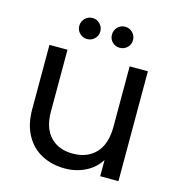

<svg xmlns="http://www.w3.org/2000/svg" viewBox="-109 -822 857 925"><g transform="rotate(15 320.0 -359.5)"><path d="M563 -548V0H472V-81Q446 -39 399.5 -15.5Q353 8 297 8Q233 8 182 -18.5Q131 -45 101.5 -98Q72 -151 72 -227V-548H162V-239Q162 -158 203 -114.5Q244 -71 315 -71Q388 -71 430 -116Q472 -161 472 -247V-548ZM240 -622Q218 -622 202.5 -637Q187 -652 187 -674Q187 -696 202.5 -711.5Q218 -727 240 -727Q261 -727 276.5 -711.5Q292 -696 292 -674Q292 -652 276.5 -637Q261 -622 240 -622ZM402 -622Q380 -622 365 -637Q350 -652 350 -674Q350 -696 365 -711.5Q380 -727 402 -727Q424 -727 439.5 -711.5Q455 -696 455 -674Q455 -652 439.5 -637Q424 -622 402 -622Z"/></g></svg>

Font: A Bank Premium Regular
Style: Regular
Weight: 400
Designer: Ninad Kale (Devanagari), Jonny Pinhorn (Latin), Htun Naung (Myanmar)
Foundry: Indian Type Foundry
Version: 4.004